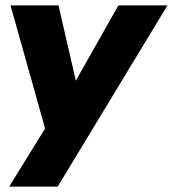

<svg xmlns="http://www.w3.org/2000/svg" viewBox="-20 -512 641 712"><path d="M14 180 168 -69 158 3 19 -492H197L271 -170H237L419 -492H601L194 180Z"/></svg>

Font: Nunito Sans 12pt Black
Style: Italic
Weight: 900
Italic angle: -9°
Designer: Vernon Adams
Foundry: Vernon Adams
Version: Version 3.101;gftools[0.9.27]